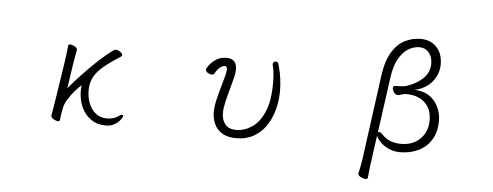

<svg xmlns="http://www.w3.org/2000/svg" viewBox="-56 -861 3111 1212"><g transform="rotate(5 1500.0 -254.5)"><path d="M284 -27V-24Q284 -12 300 -2.5Q316 7 328 7Q338 7 340 -1Q342 -20 345 -40.5Q348 -61 351 -75Q357 -105 376 -135.5Q395 -166 418 -192Q441 -218 457 -232Q456 -224 455.5 -215Q455 -206 455 -198Q455 -139 476.5 -92.5Q498 -46 537.5 -19Q577 8 630 8Q663 8 686.5 -6Q710 -20 722.5 -37Q735 -54 735 -61Q735 -68 728 -68Q718 -68 701 -55Q689 -46 670.5 -41.5Q652 -37 635 -37Q592 -37 562.5 -61Q533 -85 518.5 -123Q504 -161 504 -202Q504 -253 524.5 -290Q545 -327 586.5 -361Q628 -395 691 -435Q696 -438 696 -443Q696 -453 681.5 -463.5Q667 -474 653 -474Q649 -474 646 -473Q643 -472 640 -470Q606 -446 567.5 -411.5Q529 -377 491.5 -339Q454 -301 422 -266Q390 -231 369 -205L392 -360Q395 -379 400 -407Q405 -435 408 -449V-452Q408 -464 392 -473Q376 -482 363 -482Q352 -482 351 -475Q349 -454 345 -421.5Q341 -389 338 -369L299 -115Z M1459 16Q1521 16 1567.5 -10Q1614 -36 1645 -81Q1676 -126 1692 -184Q1708 -242 1708 -306Q1708 -343 1702.5 -384.5Q1697 -426 1684 -471Q1680 -488 1665 -488Q1658 -488 1652.5 -482.5Q1647 -477 1647 -469Q1647 -468 1647.5 -467Q1648 -466 1648 -464Q1655 -436 1657.5 -408Q1660 -380 1660 -351Q1660 -237 1630 -168Q1600 -99 1552.5 -67.5Q1505 -36 1453 -36Q1406 -36 1383.5 -64Q1361 -92 1361 -135Q1361 -166 1370 -205Q1379 -244 1391 -286Q1403 -328 1412 -365Q1419 -392 1419 -416Q1419 -484 1354 -484Q1316 -484 1288.5 -466Q1261 -448 1246 -427.5Q1231 -407 1231 -400Q1231 -387 1244 -379Q1257 -371 1269 -371Q1282 -371 1286 -379Q1300 -405 1317 -418.5Q1334 -432 1348 -432Q1362 -432 1362 -411Q1362 -397 1356 -373Q1348 -342 1335.5 -299.5Q1323 -257 1313 -213.5Q1303 -170 1303 -134Q1303 -98 1317.5 -63.5Q1332 -29 1366.5 -6.5Q1401 16 1459 16Z M2337 -459 2264 78Q2260 105 2255 130Q2250 155 2247 166Q2247 167 2246.5 168Q2246 169 2246 170Q2246 183 2263 192Q2280 201 2294 201Q2307 201 2308 193Q2310 175 2313 143.5Q2316 112 2320 88L2343 -79L2345 -72L2349 -64Q2370 -30 2410 -8Q2450 14 2495 14Q2561 14 2613 -11.5Q2665 -37 2694.5 -86Q2724 -135 2724 -204Q2724 -251 2704.5 -292Q2685 -333 2647 -359Q2609 -385 2553 -386Q2598 -395 2632 -420Q2666 -445 2685 -482Q2704 -519 2704 -560Q2704 -629 2665.5 -669.5Q2627 -710 2564 -710Q2515 -710 2468 -688Q2421 -666 2386 -611.5Q2351 -557 2337 -459ZM2346 -98 2395 -452Q2405 -525 2430.5 -570Q2456 -615 2490.5 -636Q2525 -657 2562 -657Q2597 -657 2620.5 -630.5Q2644 -604 2644 -560Q2644 -505 2604.5 -466.5Q2565 -428 2502 -407Q2490 -403 2468 -401.5Q2446 -400 2429 -400Q2416 -400 2416 -385Q2416 -373 2426 -358.5Q2436 -344 2451 -344Q2456 -344 2459 -345Q2470 -349 2481.5 -352Q2493 -355 2506 -355Q2578 -355 2621.5 -314.5Q2665 -274 2665 -203Q2665 -131 2619 -85Q2573 -39 2497 -39Q2422 -39 2378 -86Q2363 -102 2354 -102Q2349 -102 2346 -98Z"/></g></svg>

Font: Klee One
Style: Regular
Weight: 400
Designer: Fontworks Inc.
Foundry: Fontworks Inc.
Version: Version 1.100